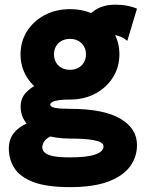

<svg xmlns="http://www.w3.org/2000/svg" viewBox="-20 -559 613 807"><path d="M329.2 -470.9 358.3 -358.8Q363.8 -386.2 378.5 -400.2Q393.2 -414.3 429.8 -414.3Q458.3 -414.3 479.4 -407.4Q500.6 -400.6 515 -387L555.8 -522.5Q536.2 -531.1 513.9 -535.2Q491.6 -539.3 466.1 -539.3Q414.9 -539.3 382.1 -518.1Q349.3 -496.9 329.2 -470.9ZM274.1 -234.4Q245.5 -234.4 210 -227.8Q174.4 -221.2 141.7 -206.5Q109.1 -191.9 87.9 -168.5Q66.8 -145 66.8 -111.3Q66.8 -67.9 93.8 -37.7Q120.7 -7.6 167.5 7.9Q214.4 23.4 274.1 23.4V-101.6Q229.9 -101.6 210.5 -105.8Q191.1 -110.1 191.1 -119.1Q191.1 -125.4 199.6 -130.2Q208 -135 226.5 -137.8Q244.9 -140.6 274.1 -140.6ZM555.8 50.8Q555.8 -19.5 485.2 -60.5Q414.6 -101.6 274.1 -101.6V23.4Q304.7 23.4 330.5 25Q356.2 26.7 375.2 30.3Q394.1 34 404.6 40.3Q415.1 46.6 415.1 55.7Q415.1 67.3 406 76.1Q396.9 84.9 378.8 90.8Q360.6 96.8 334.4 99.7Q308.1 102.5 274.1 102.5Q228.8 102.5 203.5 97.3Q178.2 92 168 82.3Q157.7 72.6 157.7 59.9Q157.7 46.9 167.7 33.1Q177.6 19.3 202.8 9.7Q227.9 0 274.1 0V-70.3Q224.1 -70.3 178 -63.7Q131.8 -57 95.5 -41.5Q59.2 -26 38.1 0.2Q17.1 26.5 17.1 65.4Q17.1 110.4 40.3 147.3Q63.6 184.2 119.6 205.9Q175.7 227.5 274.1 227.5Q373 227.5 435.1 204.2Q497.1 180.8 526.4 140.7Q555.8 100.6 555.8 50.8ZM206.9 -330.6Q206.9 -349.3 215.2 -363.9Q223.4 -378.5 238.5 -387Q253.6 -395.5 274.1 -395.5Q294.6 -395.5 309.7 -387Q324.8 -378.5 333.1 -363.9Q341.3 -349.3 341.3 -330.6Q341.3 -311.8 333.1 -297.2Q324.8 -282.6 309.7 -274.1Q294.6 -265.6 274.1 -265.6Q253.6 -265.6 238.5 -274.1Q223.4 -282.6 215.2 -297.2Q206.9 -311.8 206.9 -330.6ZM66.3 -330.6Q66.3 -277.3 93.3 -234.2Q120.2 -191 167.3 -165.8Q214.5 -140.6 274.1 -140.6Q334.3 -140.6 381.2 -165.8Q428 -191 455 -234.2Q481.9 -277.3 481.9 -330.6Q481.9 -384.3 455 -427.2Q428 -470.1 381.2 -495.3Q334.3 -520.5 274.1 -520.5Q214.5 -520.5 167.3 -495.3Q120.2 -470.1 93.3 -427.2Q66.3 -384.3 66.3 -330.6Z"/></svg>

Font: Giphurs SC
Style: Regular
Weight: 400
Version: Version 0.920